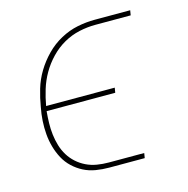

<svg xmlns="http://www.w3.org/2000/svg" viewBox="-83 -600 667 681"><g transform="rotate(-15 250.0 -260.0)"><path d="M237 0Q212 0 188 -4Q164 -8 143.5 -18.5Q123 -29 106 -45Q89 -61 78 -81.5Q67 -102 60.5 -125Q54 -148 52 -172Q50 -196 51.5 -221Q53 -246 58 -271Q63 -302 72.5 -334Q82 -366 99.5 -395Q117 -424 141.5 -449Q166 -474 196.5 -490.5Q227 -507 259 -513.5Q291 -520 323 -520H453L450 -502H320Q291 -502 261 -495.5Q231 -489 203.5 -473.5Q176 -458 153.5 -434.5Q131 -411 115.5 -384Q100 -357 91 -327.5Q82 -298 77 -269H329L326 -251H74Q72 -229 71.5 -207.5Q71 -186 73.5 -165Q76 -144 82 -124Q88 -104 98.5 -87Q109 -70 124 -56.5Q139 -43 157.5 -34Q176 -25 197 -21.5Q218 -18 240 -18H370L367 0Z"/></g></svg>

Font: Iosevka Curly Slab Thin
Style: Italic
Weight: 100
Italic angle: -9°
Monospace: yes
Designer: Belleve Invis
Foundry: Belleve Invis
Version: Version 22.1.2; ttfautohint (v1.8.4)